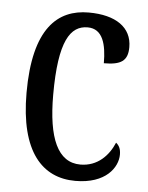

<svg xmlns="http://www.w3.org/2000/svg" viewBox="-45 -584 487 632"><g transform="rotate(5 198.5 -268.0)"><path d="M227 10C328 10 366 -47 366 -89C366 -108 360 -119 350 -127C332 -84 296 -45 239 -45C164 -45 130 -123 130 -266C130 -445 167 -497 224 -497C274 -497 287 -446 287 -384C343 -384 366 -398 366 -444C366 -509 313 -546 223 -546C121 -546 42 -479 42 -265C42 -70 118 10 227 10Z"/></g></svg>

Font: Noto Serif Georgian ExtraCondensed
Style: Regular
Weight: 400
Width: 2
Designer: Monotype Design Team, Akaki Razmadze
Foundry: Google LLC
Version: Version 2.003